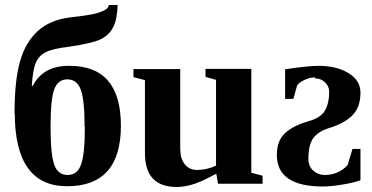

<svg xmlns="http://www.w3.org/2000/svg" viewBox="-20 -734 1485 767"><path d="M39 -282 38 -277Q38 -413 60 -489Q82 -566 131 -610Q179 -654 257 -664Q334 -673 358 -679Q380 -684 397 -693Q412 -700 415 -714H450Q448 -656 432 -625Q416 -594 382 -577Q349 -561 254 -547Q192 -540 164 -526Q136 -513 124 -485Q111 -457 107 -391H111Q152 -472 258 -471Q463 -471 463 -232Q463 10 248 10Q39 10 39 -282ZM319 -227 318 -226Q318 -333 303 -375Q288 -417 249 -417Q212 -417 197 -378Q182 -339 182 -228Q182 -116 197 -75Q212 -35 250 -35Q289 -35 304 -77Q319 -119 319 -227Z M844 -40 809 -22Q741 13 686 13Q559 13 559 -122V-414L513 -426V-458H700V-141Q700 -100 718 -78Q736 -55 768 -55Q804 -55 843 -72V-415L801 -427V-459H984V-44L1029 -32V0H851Z M1238 -421V-425Q1219 -425 1198 -415.5Q1177 -406 1167 -393L1152 -339H1119V-457Q1208 -471 1254 -471Q1324 -471 1372 -442Q1420 -413 1420 -364Q1420 -305 1387 -272.5Q1354 -240 1290 -221Q1253 -209 1232 -183Q1212 -156 1212 -100Q1212 -69 1232 -52Q1252 -35 1276 -35Q1333 -35 1369 -75L1388 -139H1420V-14Q1397 -5 1350 3Q1303 11 1270 11Q1086 11 1086 -115Q1086 -172 1119 -202.5Q1152 -233 1217 -251Q1255 -262 1274 -286Q1295 -316 1295 -368Q1295 -389 1278.5 -405Q1262 -421 1238 -421Z"/></svg>

Font: Libra Serif Modern
Style: Bold
Weight: 700
Designer: Stefan Peev, Context Ltd
Foundry: Ascender Corporation
Version: Version 1.000